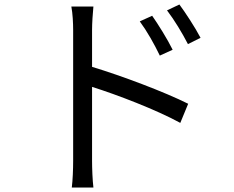

<svg xmlns="http://www.w3.org/2000/svg" viewBox="-20 -790 1040 853"><path d="M871 -622C847 -668 803 -735 777 -770L722 -744C756 -699 788 -646 815 -594ZM747 -569C724 -616 682 -683 656 -720L601 -695C634 -650 665 -595 690 -543ZM389 -657C389 -687 392 -730 395 -761H297C303 -730 305 -685 305 -657V-75C305 -38 303 11 299 43H395C391 11 389 -43 389 -75V-404C500 -369 673 -303 781 -244L816 -329C710 -382 521 -453 389 -493Z"/></svg>

Font: Noto Sans JP Regular
Style: Regular
Weight: 400
Designer: Ryoko NISHIZUKA (kana & ideographs); Paul D. Hunt (Latin, Greek & Cyrillic); Wenlong ZHANG (bopomofo); Sandoll Communica
Foundry: Adobe Systems Incorporated
Version: Version 1.004;PS 1.004;hotconv 1.0.82;makeotf.lib2.5.63406